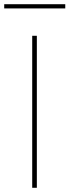

<svg xmlns="http://www.w3.org/2000/svg" viewBox="-73 -892 330 912"><path d="M80 0H102V-722H80ZM237 -852V-872H-53V-852Z"/></svg>

Font: Perun Thin
Style: Regular
Weight: 100
Foundry: Copyright (c) Stefan Peev, Context Ltd, 2016
Version: Version 1.089